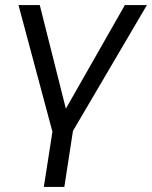

<svg xmlns="http://www.w3.org/2000/svg" viewBox="-20 -522 600 758"><path d="M153 216 187 -2 53 -502H137L240 -93L473 -502H560L268 -5L234 216Z"/></svg>

Font: Mulish
Style: Italic
Weight: 400
Italic angle: -9°
Designer: Vernon Adams
Foundry: Vernon Adams
Version: Version 3.603; ttfautohint (v1.8.3)